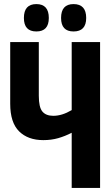

<svg xmlns="http://www.w3.org/2000/svg" viewBox="-20 -920 540 940"><path d="M331 0H470V-714H331V-381Q284 -353 241 -353Q205 -353 187.5 -374Q170 -395 170 -451V-714H30V-412Q30 -320 73.5 -277Q117 -234 192 -234Q231 -234 264.5 -243.5Q298 -253 331 -270ZM340 -766Q402 -766 402 -832Q402 -900 340 -900Q279 -900 279 -832Q279 -766 340 -766ZM158 -766Q219 -766 219 -832Q219 -900 158 -900Q97 -900 97 -832Q97 -766 158 -766Z"/></svg>

Font: Noto Sans Mono Condensed Extra
Style: Regular
Weight: 800
Width: 3
Designer: Monotype Design Team
Foundry: Monotype Imaging Inc.
Version: Version 1.900